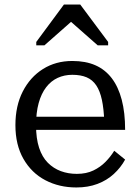

<svg xmlns="http://www.w3.org/2000/svg" viewBox="-20 -816 616 847"><path d="M139 -263Q139 -205 152.5 -164Q166 -123 191 -98Q216 -73 248.5 -61Q281 -49 319 -49Q361 -49 392 -64Q423 -79 445.5 -102Q468 -125 484 -151L532 -112Q513 -77 482 -48.5Q451 -20 409.5 -4.5Q368 11 317 11Q241 11 180 -21Q119 -53 83.5 -115Q48 -177 48 -264Q48 -349 80.5 -412.5Q113 -476 169.5 -511.5Q226 -547 299 -547Q358 -547 401 -528Q444 -509 473 -471Q502 -433 517 -376Q532 -319 532 -243H118V-301H466L440 -279Q438 -336 429.5 -375.5Q421 -415 404.5 -439.5Q388 -464 362 -475Q336 -486 299 -486Q264 -486 234.5 -472.5Q205 -459 183.5 -431Q162 -403 150.5 -361Q139 -319 139 -263ZM334 -796H262L140 -631V-616H176L329 -751L260 -749L411 -616H457V-631Z"/></svg>

Font: Roboto Serif
Style: Regular
Weight: 400
Designer: Greg Gazdowicz
Foundry: Commercial Type
Version: Version 1.008